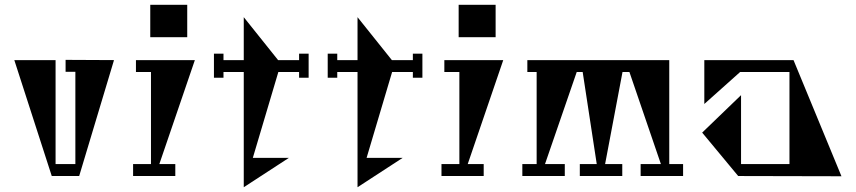

<svg xmlns="http://www.w3.org/2000/svg" viewBox="-20 -738 3588 805"><path d="M458 -486 312 0H197L40 -486H213V-50H296V-437H255V-487Z M610 -718H765V-582H610ZM538 -50H613V-436H550V-486H797L648 -50H715V0H538Z M1234 -513H1274V-412H1234V-436H1147L1040 -76H1191L1002 47V-436H917V-412H877V-513H917V-486H1002V-666L1146 -486H1234Z M1711 -513H1751V-412H1711V-436H1624L1517 -76H1668L1479 47V-436H1394V-412H1354V-513H1394V-486H1479V-666L1623 -486H1711Z M1903 -718H2058V-582H1903ZM1831 -50H1906V-436H1843V-486H2090L1941 -50H2008V0H1831Z M2844 -50V0H2666V-50H2751L2619 -436H2590L2517 -50H2589V0H2411V-50H2482L2423 -436H2398L2265 -50H2348V0H2170V-50H2230V-436H2191V-486H2786V-50Z M3508 1 3075 0 2924 -182 3087 -339V-50H3290V-436H3083L2933 -302V-486H3307Z"/></svg>

Font: Chokokutai
Style: Regular
Weight: 400
Designer: 108号,108go
Foundry: Font Zone 108
Version: Version 1.000; ttfautohint (v1.8.3)